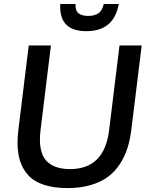

<svg xmlns="http://www.w3.org/2000/svg" viewBox="-20 -941 774 972"><path d="M417 -783.2Q284.7 -783.2 284.7 -906.7Q284.7 -916 285.2 -920.9H362.3V-915.5Q362.3 -884.3 379.4 -872.3Q396.5 -860.4 426.8 -860.4Q458 -860.4 477.8 -873.3Q497.6 -886.2 505.4 -920.9H581.5Q567.9 -849.6 526.6 -816.4Q485.4 -783.2 417 -783.2ZM322.3 11.2Q251.5 11.2 200.9 -5.9Q150.4 -22.9 122.1 -54.9Q93.8 -86.9 81.3 -127Q68.8 -167 68.8 -218.3Q68.8 -251 73.2 -284.7L125.5 -710.9H237.8L185.1 -281.2Q182.1 -255.9 182.1 -234.4Q182.1 -155.8 221.4 -120.4Q260.7 -85 334.5 -85Q507.8 -85 532.2 -280.8L585 -710.9H697.3L645 -285.2Q638.7 -233.9 625.2 -191.4Q611.8 -148.9 586.7 -110.4Q561.5 -71.8 526.4 -45.7Q491.2 -19.5 439.5 -4.2Q387.7 11.2 322.3 11.2Z"/></svg>

Font: Muli
Style: Semi-BoldItalic
Weight: 600
Italic angle: -7°
Designer: Vernon Adams
Foundry: newtypography
Version: Version 2.0; ttfautohint (v1.00rc1.2-2d82) -l 8 -r 50 -G 200